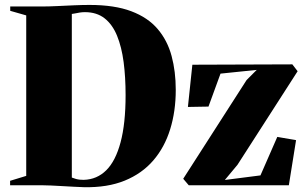

<svg xmlns="http://www.w3.org/2000/svg" viewBox="-20 -770 1266 798"><path d="M329 8Q311.5 7.5 287.8 6.2Q264 5 239 3.5Q214 2 191.8 1Q169.5 0 155 0H22V-18.5L89 -39V-706L22.5 -725V-743H151Q183.5 -743 218.8 -744.8Q254 -746.5 288.5 -748Q323 -749.5 352 -749.5Q456.5 -749.5 525.8 -723.2Q595 -697 635.5 -649.2Q676 -601.5 693.2 -537.2Q710.5 -473 710.5 -396.5Q710.5 -307.5 687.2 -232.5Q664 -157.5 617 -103Q570 -48.5 498.2 -19.2Q426.5 10 329 8ZM328 -22.5Q383 -24 421.8 -62.5Q460.5 -101 481.2 -178.8Q502 -256.5 502 -375Q502 -449.5 493.8 -512.2Q485.5 -575 466.5 -621.5Q447.5 -668 414.8 -693.8Q382 -719.5 333 -719.5Q322 -719.5 311.2 -717.8Q300.5 -716 292 -714.2Q283.5 -712.5 278.5 -712V-32Q287.5 -28.5 295.8 -26.2Q304 -24 312 -23.2Q320 -22.5 328 -22.5ZM1047 -479.5 896.5 -464 846.5 -327 761 -325.5 779.5 -501 1195 -502.5 1217 -474 967 -85 914.5 -22 1062.5 -41 1132.5 -201 1210.5 -187.5 1180.5 0H764.5L741.5 -27L1005 -437.5Z"/></svg>

Font: Merriweather 144pt Black
Style: Regular
Weight: 900
Version: Version 2.100